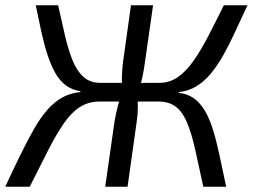

<svg xmlns="http://www.w3.org/2000/svg" viewBox="-29 -710 961 730"><path d="M192 -690Q206 -627 218.5 -573Q231 -519 247.5 -479Q264 -439 289 -417Q314 -395 353 -395L350 -324Q308 -324 275.5 -303.5Q243 -283 214.5 -242Q186 -201 155 -140.5Q124 -80 84 0H-9Q22 -67 49 -122Q76 -177 100.5 -220Q125 -263 151.5 -293Q178 -323 208 -339.5Q238 -356 276 -360L277 -363Q245 -368 221.5 -385.5Q198 -403 181.5 -432Q165 -461 152 -500.5Q139 -540 128.5 -587.5Q118 -635 107 -690ZM448 -395 439 -324H317L327 -395ZM553 -690 522 -473Q518 -442 512 -415Q506 -388 494 -358Q495 -330 495 -302.5Q495 -275 491 -249L456 0H371L407 -252Q412 -279 419 -307Q426 -335 436 -365Q434 -392 434.5 -419Q435 -446 439 -476L469 -690ZM609 -395 600 -324H483L492 -395ZM912 -690Q886 -635 863.5 -586Q841 -537 818.5 -497.5Q796 -458 771 -428.5Q746 -399 717 -381.5Q688 -364 652 -360L651 -357Q685 -353 709 -335.5Q733 -318 750.5 -288Q768 -258 781 -216Q794 -174 805.5 -119.5Q817 -65 831 0H744Q727 -79 713.5 -139.5Q700 -200 683.5 -241Q667 -282 641 -303Q615 -324 572 -324L577 -395Q616 -395 647.5 -417Q679 -439 707 -479Q735 -519 763 -573Q791 -627 822 -690Z"/></svg>

Font: Exo 2
Style: Italic
Weight: 400
Italic angle: -8°
Designer: Natanael Gama
Foundry: Natanael Gama
Version: Version 2.010